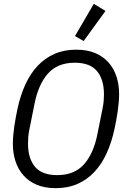

<svg xmlns="http://www.w3.org/2000/svg" viewBox="-20 -969 652 1001"><path d="M271 12Q213 12 171 -6Q129 -24 101.5 -55.5Q74 -87 60.5 -129Q47 -171 47 -219Q47 -239 49 -262.5Q51 -286 54.5 -310.5Q58 -335 62.5 -358Q67 -381 71 -401Q86 -471 112 -528Q138 -585 176 -625.5Q214 -666 264 -688Q314 -710 377 -710Q435 -710 477 -692Q519 -674 546.5 -642.5Q574 -611 587.5 -569Q601 -527 601 -479Q601 -459 599 -435.5Q597 -412 593.5 -387.5Q590 -363 585.5 -339.5Q581 -316 577 -297Q562 -227 536 -170Q510 -113 472 -72.5Q434 -32 384 -10Q334 12 271 12ZM278 -56Q368 -56 418 -112.5Q468 -169 488 -270L514 -400Q519 -423 520.5 -442Q522 -461 522 -477Q522 -555 485.5 -598.5Q449 -642 370 -642Q280 -642 230 -585.5Q180 -529 160 -428L134 -298Q129 -275 127.5 -256Q126 -237 126 -221Q126 -143 162.5 -99.5Q199 -56 278 -56ZM416 -755 371 -781 469 -949 530 -912Z"/></svg>

Font: IBM Plex Sans Condensed
Style: Italic
Weight: 400
Width: 3
Italic angle: -11°
Designer: Mike Abbink, Paul van der Laan, Pieter van Rosmalen
Foundry: Bold Monday
Version: Version 1.3